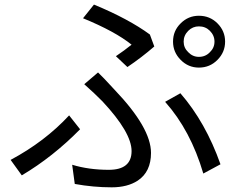

<svg xmlns="http://www.w3.org/2000/svg" viewBox="-20 -781 1040 830"><path d="M793.9 -555.2Q813 -535.2 839.8 -535.2Q868.2 -535.2 887.2 -555.2Q907.2 -574.2 907.2 -601.1Q907.2 -627.9 887.2 -647.9Q868.2 -667 839.8 -667Q813 -667 793.9 -647.9Q773.9 -627.9 773.9 -601.1Q773.9 -574.2 793.9 -555.2ZM761.2 -680.2Q793.9 -712.9 839.8 -712.9Q887.2 -712.9 919.9 -680.2Q953.1 -647 953.1 -601.1Q953.1 -555.2 919.9 -522Q887.2 -488.8 839.8 -488.8Q793.9 -488.8 761.2 -522Q728 -555.2 728 -601.1Q728 -647.9 761.2 -680.2ZM481 -538.1Q518.1 -563 548.8 -587.9Q478 -645 338.9 -702.1L386.2 -761.2Q536.1 -699.2 627.9 -631.8L647 -580.1Q591.8 -532.2 530.8 -491.2ZM292 -68.8Q363.8 -46.9 450.2 -46.9Q548.8 -46.9 548.8 -127.9Q548.8 -208 422.9 -342.8Q389.2 -377 344.2 -417L403.8 -467.8Q421.9 -451.2 476.1 -392.1Q632.8 -228 632.8 -120.1Q632.8 -38.1 575.2 0Q530.8 28.8 462.9 28.8Q383.8 28.8 303.2 14.2ZM858.9 -30.8Q804.2 -216.8 693.8 -340.8L759.8 -377.9Q869.1 -252 933.1 -70.8ZM326.2 -222.2Q209 -103 74.2 -22.9L25.9 -89.8Q173.8 -168.9 278.8 -282.2Z"/></svg>

Font: Black Ops One [rus by aLiNcE]
Style: Regular
Weight: 400
Designer: James Grieshaber
Foundry: James Grieshaber
Version: Version 1.002;May 25, 2024;FontCreator 13.0.0.2680 64-bit